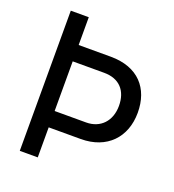

<svg xmlns="http://www.w3.org/2000/svg" viewBox="-126 -784 800 883"><g transform="rotate(20 273.5 -343.0)"><path d="M158 -550V-686H70V0H158V-147H315C442 -147 520 -229 520 -350C520 -469 450 -550 315 -550ZM158 -470H312C387 -470 428 -424 428 -350C428 -276 382 -227 312 -227H158Z"/></g></svg>

Font: Archivo Narrow
Style: Regular
Weight: 400
Designer: Hector Gatti
Foundry: Omnibus-Type
Version: Version 1.003;PS 001.003;hotconv 1.0.70;makeotf.lib2.5.58329